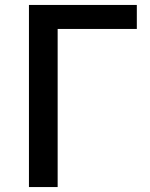

<svg xmlns="http://www.w3.org/2000/svg" viewBox="-20 -756 608 776"><path d="M97 0H213V-639H533V-736H97Z"/></svg>

Font: Noto Sans CJK KR Medium
Style: Regular
Weight: 500
Designer: Ryoko NISHIZUKA (kana & ideographs); Paul D. Hunt (Latin, Greek & Cyrillic); Wenlong ZHANG (bopomofo); Sandoll Communica
Foundry: Adobe Systems Incorporated
Version: Version 1.004;PS 1.004;hotconv 1.0.82;makeotf.lib2.5.63406